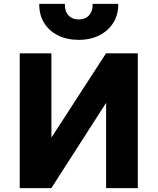

<svg xmlns="http://www.w3.org/2000/svg" viewBox="-20 -977 818 997"><path d="M82.5 0V-700H247V-262.5L530.5 -700H695.5V0H531V-443L246.5 0ZM389 -770Q326.5 -770 280 -793.8Q233.5 -817.5 208.2 -859.5Q183 -901.5 184 -957H317Q315 -920.5 334.8 -898.2Q354.5 -876 389 -876Q423.5 -876 443 -898.2Q462.5 -920.5 461 -957H594Q595 -902.5 569.2 -860.2Q543.5 -818 496.8 -794Q450 -770 389 -770Z"/></svg>

Font: Geologica Cursive
Style: Bold
Weight: 700
Designer: Sindre Bremnes, Frode Helland
Foundry: Monokrom Skriftforlag AS
Version: Version 1.010;gftools[0.9.28]